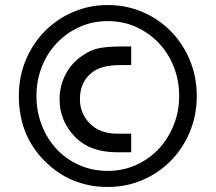

<svg xmlns="http://www.w3.org/2000/svg" viewBox="-20 -732 858 764"><path d="M158 -91Q55 -194 55 -350Q55 -428 83 -494Q111 -560 159 -608.5Q207 -657 271.5 -684.5Q336 -712 409 -712Q482 -712 546.5 -684.5Q611 -657 659 -608.5Q707 -560 735 -493.5Q763 -427 763 -350Q763 -273 735 -206.5Q707 -140 659 -91.5Q611 -43 546.5 -15.5Q482 12 409 12Q261 12 158 -91ZM125 -350Q125 -289 146 -234.5Q167 -180 204.5 -139.5Q242 -99 294.5 -75.5Q347 -52 409 -52Q470 -52 522.5 -76Q575 -100 612.5 -140.5Q650 -181 671.5 -235Q693 -289 693 -350Q693 -411 672 -465Q651 -519 613 -559.5Q575 -600 523 -624Q471 -648 409 -648Q347 -648 295 -624Q243 -600 205 -559.5Q167 -519 146 -465Q125 -411 125 -350ZM502 -547V-473H458Q384 -473 348 -445Q298 -408 298 -337Q298 -281 337.5 -240.5Q377 -200 448 -200H502V-126H446Q337 -126 277 -189Q217 -252 217 -337Q217 -389 240.5 -435Q264 -481 307 -510Q341 -534 375.5 -540.5Q410 -547 458 -547Z"/></svg>

Font: Baumans
Style: Regular
Weight: 400
Designer: Henadij Zarechnjuk
Foundry: Cyreal (www.cyreal.org)
Version: Version 001.001